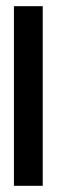

<svg xmlns="http://www.w3.org/2000/svg" viewBox="-20 -600 188 620"><path d="M25 0H118V-580H25Z"/></svg>

Font: Charger Pro
Style: ExBd
Weight: 400
Designer: Jasper
Foundry: Cannot Into Space Fonts
Version: Version 1.09